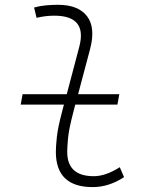

<svg xmlns="http://www.w3.org/2000/svg" viewBox="-20 -762 626 792"><path d="M65.4 -330.6 73.2 -373.5H255.4L307.1 -569.3Q340.8 -697.3 204.1 -697.3Q167.5 -697.3 130.9 -688.5L120.6 -731Q145 -737.8 169.9 -740Q194.8 -742.2 219.7 -742.2Q302.7 -742.2 338.9 -695.3Q375 -648.4 351.6 -559.6L302.2 -373.5H472.2L464.4 -330.6H290.5L282.7 -300.3Q264.2 -230 260.7 -192.1Q257.3 -154.3 257.3 -138.2Q255.9 -35.2 366.7 -35.2Q416 -35.2 474.1 -72.3L491.7 -31.2Q428.7 9.8 362.3 9.8Q210.4 9.8 210.4 -135.7Q210.4 -157.2 214.4 -195.6Q218.3 -233.9 235.8 -300.3L243.7 -330.6Z"/></svg>

Font: Cascadia Mono ExtraLight
Style: Italic
Weight: 200
Italic angle: -10°
Monospace: yes
Designer: Aaron Bell
Foundry: Saja Typeworks
Version: Version 2404.023; ttfautohint (v1.8.4)